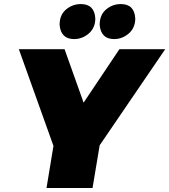

<svg xmlns="http://www.w3.org/2000/svg" viewBox="-20 -948 853 968"><path d="M353.5 -751Q286.5 -751 280.5 -823Q280.5 -873 313 -900.2Q345.5 -927.5 387.5 -927.5Q456.5 -927.5 460.5 -855Q460.5 -808 428 -779.5Q395.5 -751 353.5 -751ZM555 -751Q488.5 -751 482.5 -823Q482.5 -873 514.8 -900.2Q547 -927.5 589 -927.5Q658 -927.5 662 -855Q662 -808 629.5 -779.5Q597 -751 555 -751ZM446.5 0H214.5L249.5 -212.5L75 -700H305.5L401.5 -430.5L582 -700H813L482.5 -215.5Z"/></svg>

Font: Argentum Sans Black
Style: Italic
Weight: 900
Italic angle: -11°
Designer: Julieta Ulanovsky (font), Cristiano Sobral (main changes and remaster)
Foundry: Julieta Ulanovsky (font), Cristiano Sobral (main changes and remaster)
Version: Version 2.007;June 15, 2022;FontCreator 14.0.0.2814 64-bit; 